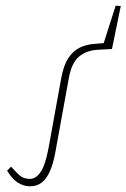

<svg xmlns="http://www.w3.org/2000/svg" viewBox="-20 -642 444 674"><path d="M85 12Q63 12 42.5 -1Q22 -14 5 -43L19 -57Q34 -40 48 -27Q62 -14 85 -14Q106 -14 122.5 -38Q139 -62 150 -120L195 -368Q203 -412 219.5 -437.5Q236 -463 259.5 -474.5Q283 -486 312 -488L361 -492L340 -478L386 -622L404 -621L373 -470L319 -467Q282 -464 257 -443Q232 -422 222 -370L174 -106Q167 -68 155.5 -41.5Q144 -15 127 -1.5Q110 12 85 12Z"/></svg>

Font: Source Serif 4 ExtraLight
Style: Italic
Weight: 250
Italic angle: -12°
Designer: Frank Grießhammer
Foundry: Adobe Systems Incorporated
Version: Version 4.004;hotconv 1.0.116;makeotfexe 2.5.65601